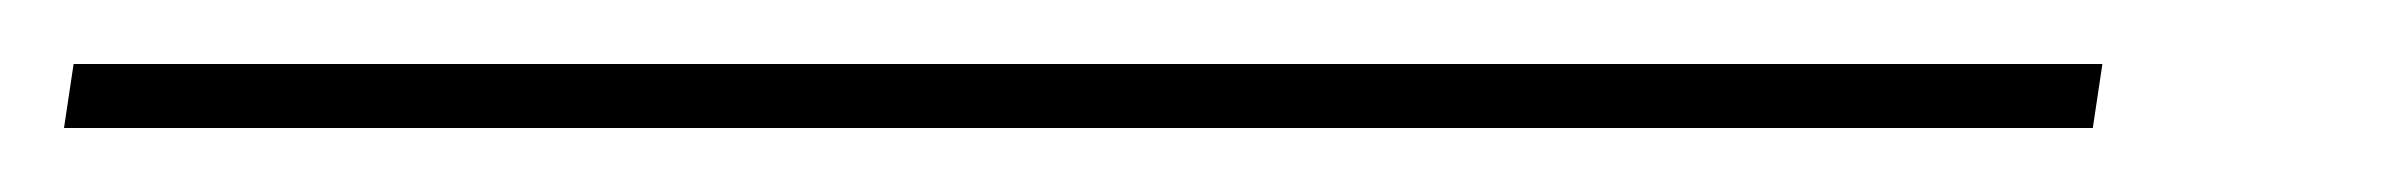

<svg xmlns="http://www.w3.org/2000/svg" viewBox="-80 96 744 60"><path d="M-60 136 -57 116H577L574 136Z"/></svg>

Font: Georama SemiCondensed Thin
Style: Italic
Weight: 100
Width: 4
Italic angle: -9°
Designer: Jean-Baptiste Levee
Foundry: Production Type
Version: Version 1.000